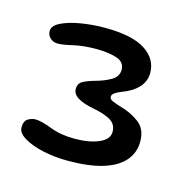

<svg xmlns="http://www.w3.org/2000/svg" viewBox="-55 -640 355 369"><g transform="rotate(15 123.0 -455.5)"><path d="M109.1 -322.9Q82.9 -322.9 59.5 -328Q36 -333.1 21.3 -342.1Q6.6 -351 6.6 -361.8Q6.6 -375.2 14.4 -379.5Q22.1 -383.7 28.4 -383.7Q40.3 -383.7 61.6 -375.5Q82.9 -367.2 110.5 -367.2Q139.6 -367.2 158.7 -375.5Q177.9 -383.8 177.9 -398.7Q177.9 -414.5 164.3 -421.9Q150.7 -429.2 129.6 -432.9Q110.9 -436.4 99.6 -443.1Q88.2 -449.8 88.2 -460.5Q88.2 -471.4 97 -476.2Q105.8 -481 119.7 -484.8Q137.9 -489.7 150.8 -497.3Q163.8 -504.9 163.8 -518.4Q163.8 -533.8 147.6 -539.2Q131.5 -544.6 106.6 -544.6Q80.9 -544.6 61.2 -540Q41.4 -535.4 32.6 -535.4Q22.8 -535.4 16.8 -541.1Q10.9 -546.8 10.9 -554.8Q10.9 -565.6 26 -573Q41.2 -580.5 64.5 -584.4Q87.8 -588.3 112.1 -588.3Q166.4 -588.3 192.4 -571.5Q218.5 -554.7 218.5 -526.8Q218.5 -510.1 207 -497.6Q195.4 -485.1 174.4 -477.5Q165.9 -474.1 161.5 -470.8Q157 -467.6 157 -463.2Q157 -458.2 164.1 -455.3Q171.1 -452.4 180.1 -449.7Q201 -444.1 217.6 -431.8Q234.1 -419.6 234.1 -394.4Q234.1 -372.1 220.1 -356Q206.1 -339.9 178.4 -331.4Q150.8 -322.9 109.1 -322.9Z"/></g></svg>

Font: Gluten Thin
Style: Regular
Weight: 100
Designer: Tyler Finck
Foundry: Etcetera Type Company
Version: Version 1.300